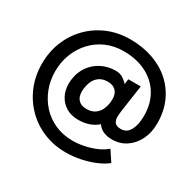

<svg xmlns="http://www.w3.org/2000/svg" viewBox="-186 -946 1357 1326"><g transform="rotate(30 492.0 -283.0)"><path d="M511.7 -495.1Q546.9 -495.1 570.6 -479Q594.2 -462.9 608.9 -445.8L614.7 -487.3H713.9L684.1 -283.2Q682.1 -267.1 680.4 -252Q678.7 -236.8 678.7 -224.6Q678.7 -196.3 692.6 -179.9Q706.5 -163.6 740.7 -163.6Q787.6 -163.6 811.3 -207.3Q835 -251 835 -322.3Q835 -419.9 791.5 -491.2Q748 -562.5 670.9 -601.1Q593.8 -639.6 492.2 -639.6Q416 -639.6 353 -611.8Q290 -584 244.6 -534.7Q199.2 -485.4 174.3 -420.9Q149.4 -356.4 149.4 -283.2Q149.4 -210 174.3 -145.5Q199.2 -81.1 244.6 -31.7Q290 17.6 353 45.4Q416 73.2 492.2 73.2Q537.1 73.2 585 63.2Q632.8 53.2 675.3 34.7Q717.8 16.1 747.1 -10.3L802.2 72.8Q764.6 102.5 712.9 123.5Q661.1 144.5 604 155.8Q546.9 167 492.2 167Q395.5 167 313.7 132.8Q231.9 98.6 171.4 37.1Q110.8 -24.4 77.4 -106.2Q43.9 -188 43.9 -283.2Q43.9 -378.4 77.1 -460.2Q110.4 -542 170.9 -603.5Q231.4 -665 313 -699.2Q394.5 -733.4 491.2 -733.4Q587.9 -733.4 669.9 -705.1Q752 -676.8 812.5 -623Q873 -569.3 906.7 -493.4Q940.4 -417.5 940.4 -322.3Q940.4 -249 912.1 -192.1Q883.8 -135.3 835 -102.8Q786.1 -70.3 725.1 -70.3Q641.6 -70.3 606.4 -124Q546.4 -71.3 453.6 -71.3Q398.4 -71.3 357.9 -95.2Q317.4 -119.1 295.2 -160.6Q272.9 -202.1 272.9 -254.9Q272.9 -263.2 273.4 -272.9Q273.9 -282.7 275.4 -291.5Q283.7 -352.5 316.7 -398.4Q349.6 -444.3 400.1 -469.7Q450.7 -495.1 511.7 -495.1ZM500.5 -402.3Q452.1 -402.3 420.7 -372.1Q389.2 -341.8 380.9 -283.2Q378.4 -268.1 378.4 -255.4Q378.4 -210.4 401.4 -187.5Q424.3 -164.6 466.8 -164.6Q515.1 -164.6 546.6 -194.6Q578.1 -224.6 586.9 -283.2Q588.9 -298.3 588.9 -311Q588.9 -356 565.9 -379.2Q543 -402.3 500.5 -402.3Z"/></g></svg>

Font: Giphurs Medium
Style: Regular
Weight: 500
Version: Version 0.920; ttfautohint (v1.8.4.7-5d5b)